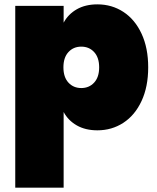

<svg xmlns="http://www.w3.org/2000/svg" viewBox="-20 -591 720 881"><path d="M427 -571Q493 -571 546 -536.5Q599 -502 629.5 -436.5Q660 -371 660 -282Q660 -193 629.5 -127.5Q599 -62 546 -27.5Q493 7 427 7Q372 7 332.5 -15.5Q293 -38 272 -77V270H50V-564H272V-487Q293 -526 332.5 -548.5Q372 -571 427 -571ZM353 -377Q317 -377 294 -352Q271 -327 271 -282Q271 -237 294 -212Q317 -187 353 -187Q389 -187 412 -212Q435 -237 435 -282Q435 -327 412 -352Q389 -377 353 -377Z"/></svg>

Font: Poppins Black A&M
Style: Regular
Weight: 900
Designer: Ninad Kale (Devanagari), Jonny Pinhorn (Latin)
Foundry: Indian Type Foundry
Version: 4.004